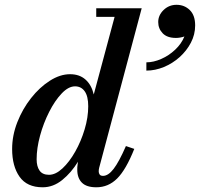

<svg xmlns="http://www.w3.org/2000/svg" viewBox="-20 -785 848 815"><path d="M651.6 -691.5Q651.6 -720.4 674.4 -742.5Q697.2 -764.6 729.5 -764.6Q762.8 -764.6 785.6 -742.3Q808.4 -720 808.4 -677.2Q808.4 -638.3 790.3 -603.8Q772.3 -569.4 742.4 -542.5Q712.4 -515.7 675.6 -500.5Q638.8 -485.3 601.3 -485.3V-520.4Q631.7 -520.4 664.2 -534.7Q696.8 -548.9 723.4 -573.9Q750 -598.8 762.8 -630.2Q744.7 -624 726.7 -624Q689.6 -624 670.6 -643.7Q651.6 -663.4 651.6 -691.5ZM550 -153Q515 -65 477.5 -27.5Q440 10 389 10Q347 10 327.5 -9.8Q308 -29.5 308 -64.5Q308 -68 308.2 -75.8Q308.5 -83.5 310 -91.5L311 -98.5Q282.5 -52 244.2 -21Q206 10 161 10Q94.5 10 63 -34.8Q31.5 -79.5 31.5 -152.5Q31.5 -210 53.5 -266.2Q75.5 -322.5 111.8 -368.5Q148 -414.5 191.5 -442.2Q235 -470 277.5 -470Q317.5 -470 343 -447.2Q368.5 -424.5 378 -384L466.5 -713.5H388.5V-750H581.5L401 -73Q399 -65.5 399 -57.5Q399 -50 403 -44.2Q407 -38.5 417.5 -38.5Q439.5 -38.5 462.2 -68Q485 -97.5 514.5 -165ZM354.5 -334Q354.5 -376.5 339.5 -397.5Q324.5 -418.5 298.5 -418.5Q270.5 -418.5 241.8 -388.2Q213 -358 188.8 -310.2Q164.5 -262.5 150 -209Q135.5 -155.5 135.5 -109Q135.5 -78.5 148 -60.8Q160.5 -43 188 -43Q216 -43 245.2 -70.2Q274.5 -97.5 299.2 -141.2Q324 -185 339.2 -235.8Q354.5 -286.5 354.5 -334Z"/></svg>

Font: Bodoni* 06pt Medium
Style: Italic
Weight: 500
Italic angle: -13°
Version: Version 2.3